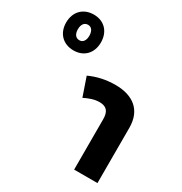

<svg xmlns="http://www.w3.org/2000/svg" viewBox="-462 -1030 1114 1176"><g transform="rotate(30 95.0 -441.5)"><path d="M-138 -630C-64 -630 -16 -681 -16 -756C-16 -832 -64 -883 -138 -883C-213 -883 -262 -832 -262 -756C-262 -681 -213 -630 -138 -630ZM-138 -702C-165 -702 -179 -724 -179 -756C-179 -789 -165 -811 -138 -811C-112 -811 -98 -789 -98 -756C-98 -724 -112 -702 -138 -702ZM55 -406C89 -423 124 -436 160 -436C211 -436 231 -409 231 -356V0H396V-391C396 -516 316 -576 192 -576C124 -576 64 -562 10 -537Z"/></g></svg>

Font: Noto Sans Thai Looped Condensed Black
Style: Regular
Weight: 900
Width: 3
Designer: Sasikarn Vongin, Ben Mitchell
Foundry: The Fontpad Ltd
Version: Version 1.001